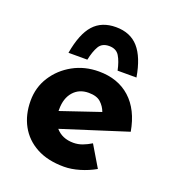

<svg xmlns="http://www.w3.org/2000/svg" viewBox="-127 -777 807 889"><g transform="rotate(20 276.5 -333.0)"><path d="M287 12Q207 12 151.5 -18Q96 -48 67 -101Q38 -154 38 -223Q38 -289 72 -342Q106 -395 163 -426.5Q220 -458 290 -458Q384 -458 444.5 -403.5Q505 -349 523 -246L203 -144Q235 -107 290 -107Q313 -107 334.5 -115Q356 -123 377 -136L439 -32Q404 -12 363.5 0Q323 12 287 12ZM176 -222 368 -287Q359 -312 339 -330.5Q319 -349 279 -349Q232 -349 204 -317Q176 -285 176 -231Q176 -227 176 -222ZM294 -678Q365 -678 405.5 -632Q446 -586 462 -491H369Q360 -534 344.5 -559.5Q329 -585 294 -585Q259 -585 244 -559.5Q229 -534 220 -491H127Q144 -589 184 -633.5Q224 -678 294 -678Z"/></g></svg>

Font: Reem Kufi
Style: Bold
Weight: 700
Designer: Khaled Hosny
Version: Version 1.001